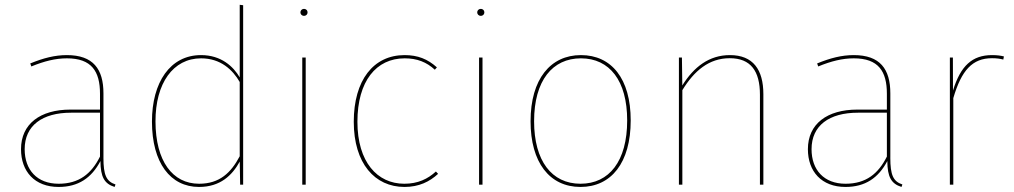

<svg xmlns="http://www.w3.org/2000/svg" viewBox="-20 -753 4135 783"><path d="M401.9 -110V-372C401.9 -471.4 360.1 -528.3 252.7 -528.3C204.1 -528.3 157.1 -516.4 103.4 -494.3L107.8 -482C160.7 -503.7 206.7 -515.1 252.7 -515.1C353.6 -515.1 387.8 -462.1 387.8 -370.7V-306.1H267.3C144.3 -306.1 65.7 -248.1 65.7 -144.6C65.7 -53.8 121.3 9.4 219.1 9.4C299.7 9.4 353.3 -27.5 389.6 -96.2C390.1 -30.9 405.8 -3.7 447.4 9.4L451 -0.7C413.6 -13.3 401.8 -39.1 401.8 -110ZM219.1 -3.7C131.3 -3.7 80.6 -60 80.6 -144.6C80.6 -241 152.6 -293.4 269.8 -293.4H387.8V-114.5C352.8 -44.3 302.3 -3.7 219.1 -3.7Z M957.6 -733.4V-437.4C931.8 -481.2 882.8 -528.3 799.7 -528.3C674 -528.3 599.7 -417.3 599.7 -257.4C599.7 -88.8 675 9.4 791.6 9.4C878.3 9.4 926.6 -37.7 957.7 -94L959.3 0H971.6V-731.7ZM792 -3.7C683.3 -3.7 614.6 -96.3 614.1 -257.4C613.7 -413.7 686.1 -515.1 800.1 -515.1C880.1 -515.1 929.2 -467.9 957.6 -418.6V-115.8C922.1 -48.7 875.7 -3.7 792 -3.7Z M1219.7 -716.7C1210.6 -716.7 1205.1 -709.9 1205.1 -702.6C1205.1 -695.3 1210.6 -688.4 1219.7 -688.4C1229.3 -688.4 1234.3 -695.3 1234.3 -702.6C1234.3 -709.8 1229.3 -716.7 1219.7 -716.7ZM1226.7 -518.3H1212.7V0H1226.7Z M1629.9 -528.3C1503 -528.3 1422.7 -426 1422.7 -256.4C1422.7 -86.4 1508.6 9.4 1629.6 9.4C1688.9 9.4 1731.9 -12.1 1766.6 -44L1757.7 -53.6C1724.7 -23.4 1684.7 -3.7 1628.7 -3.7C1518.6 -3.7 1437.6 -92.3 1437.6 -256.4C1437.6 -422.4 1514.4 -515.1 1630.3 -515.1C1681.3 -515.1 1719.6 -499.6 1753.3 -468.7L1761.7 -478.3C1724.1 -512.1 1684.1 -528.3 1629.9 -528.3Z M1940.7 -716.7C1931.6 -716.7 1926.1 -709.9 1926.1 -702.6C1926.1 -695.3 1931.6 -688.4 1940.7 -688.4C1950.3 -688.4 1955.3 -695.3 1955.3 -702.6C1955.3 -709.8 1950.3 -716.7 1940.7 -716.7ZM1947.7 -518.3H1933.7V0H1947.7Z M2349 -528.3C2225.4 -528.3 2143.7 -431 2143.7 -258.4C2143.7 -91 2220.8 9.4 2347.4 9.4C2472.6 9.4 2552.1 -89 2552.1 -262C2552.1 -432 2474 -528.3 2349 -528.3ZM2349 -515.1C2466.1 -515.1 2537.7 -423.7 2537.7 -262C2537.7 -95.6 2464.3 -3.7 2347.4 -3.7C2229.6 -3.7 2158.1 -97.6 2158.1 -258.4C2158.1 -425.3 2233.7 -515.1 2349 -515.1Z M2956.6 -528.3C2872 -528.3 2809.6 -480.1 2762.5 -404.5L2761 -518.3H2748.7V0H2762.7V-385.3C2811.1 -464.4 2871.3 -515.6 2956.1 -515.6C3041.6 -515.6 3079.1 -463 3079.1 -367.1V0H3093.1V-368.8C3093.1 -469.1 3051.1 -528.3 2956.6 -528.3Z M3610.9 -110V-372C3610.9 -471.4 3569.1 -528.3 3461.7 -528.3C3413.1 -528.3 3366.1 -516.4 3312.4 -494.3L3316.8 -482C3369.7 -503.7 3415.7 -515.1 3461.7 -515.1C3562.6 -515.1 3596.8 -462.1 3596.8 -370.7V-306.1H3476.3C3353.3 -306.1 3274.7 -248.1 3274.7 -144.6C3274.7 -53.8 3330.3 9.4 3428.1 9.4C3508.7 9.4 3562.3 -27.5 3598.6 -96.2C3599.1 -30.9 3614.8 -3.7 3656.4 9.4L3660 -0.7C3622.6 -13.3 3610.8 -39.1 3610.8 -110ZM3428.1 -3.7C3340.3 -3.7 3289.6 -60 3289.6 -144.6C3289.6 -241 3361.6 -293.4 3478.8 -293.4H3596.8V-114.5C3561.8 -44.3 3511.3 -3.7 3428.1 -3.7Z M4025.6 -528.3C3945.1 -528.3 3897.4 -484.9 3866.4 -383.7L3866 -518.3H3853.7V0H3867.7V-352.9C3901 -466.7 3945.7 -515.6 4025.6 -515.6C4044.3 -515.6 4058.6 -513.6 4071.6 -510.1L4074.1 -522.9C4062 -525.9 4047.3 -528.3 4025.6 -528.3Z"/></svg>

Font: Fira Sans Hair
Style: Regular
Weight: 100
Designer: bBox Type GmbH & Carrois Corporate GbR & Edenspiekermann AG
Foundry: bBox Type GmbH & Carrois Corporate GbR & Edenspiekermann AG
Version: Version 4.300;PS 004.300;hotconv 1.0.88;makeotf.lib2.5.64775